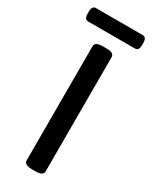

<svg xmlns="http://www.w3.org/2000/svg" viewBox="-219 -899 757 952"><g transform="rotate(30 160.0 -423.5)"><path d="M152 2Q128 2 117 -4.5Q106 -11 106 -23V-677Q106 -689 117 -695.5Q128 -702 152 -702H168Q194 -702 204.5 -695.5Q215 -689 215 -677V-23Q215 -11 204.5 -4.5Q194 2 168 2ZM26 -772Q4 -772 4 -805V-816Q4 -849 26 -849H294Q316 -849 316 -816V-805Q316 -772 294 -772Z"/></g></svg>

Font: Asap Expanded Medium
Style: Regular
Weight: 500
Width: 7
Designer: Pablo Cosgaya
Foundry: Omnibus-Type
Version: Version 3.001